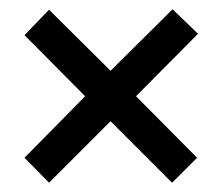

<svg xmlns="http://www.w3.org/2000/svg" viewBox="-20 -561 481 415"><path d="M33 -220 164 -353 33 -485 86 -540 219 -408 353 -541 408 -488 274 -353 406 -220 352 -166 219 -299 86 -166Z"/></svg>

Font: Noto Sans Sinhala ExtraCondensed Medium
Style: Regular
Weight: 500
Width: 2
Designer: Jelle Bosma - Monotype Design Team
Foundry: Monotype Imaging Inc.
Version: Version 2.006; ttfautohint (v1.8.4.7-5d5b)